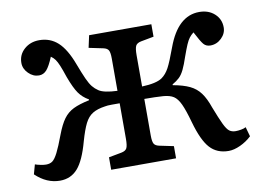

<svg xmlns="http://www.w3.org/2000/svg" viewBox="-63 -614 977 714"><g transform="rotate(-10 426.0 -257.0)"><path d="M110 7Q60 7 18 -33L28 -69Q36 -66 48.5 -63.5Q61 -61 69 -61Q84 -61 93.5 -68Q103 -75 114 -96.5Q125 -118 141 -161Q155 -198 170 -218.5Q185 -239 207.5 -250Q230 -261 268 -269V-272Q245 -285 231 -305Q217 -325 201 -368Q191 -398 184.5 -413.5Q178 -429 172 -437.5Q166 -446 156 -453Q142 -419 130 -405.5Q118 -392 101 -392Q79 -392 61.5 -409.5Q44 -427 44 -449Q44 -480 67 -500.5Q90 -521 124 -521Q165 -521 194 -494.5Q223 -468 245 -409Q259 -372 268.5 -351Q278 -330 287 -319Q296 -308 308 -300Q327 -287 378 -285V-407Q378 -430 373 -438.5Q368 -447 353 -450L300 -461L310 -507H545V-460L497 -451Q481 -448 476 -438.5Q471 -429 471 -403V-285Q525 -287 547 -302Q564 -314 575.5 -335.5Q587 -357 606 -409Q647 -521 728 -521Q763 -521 785.5 -500.5Q808 -480 808 -449Q808 -426 790 -408.5Q772 -391 748 -391Q732 -391 722.5 -402Q713 -413 694 -450Q684 -442 677.5 -433.5Q671 -425 664.5 -410Q658 -395 648 -367Q638 -337 629.5 -319.5Q621 -302 610.5 -292Q600 -282 584 -273V-270Q623 -263 647 -251.5Q671 -240 686.5 -219Q702 -198 714 -163Q731 -119 741.5 -97Q752 -75 761.5 -68Q771 -61 785 -61Q794 -61 805.5 -63Q817 -65 824 -69L834 -33Q815 -15 791 -4Q767 7 747 7Q703 7 676.5 -22Q650 -51 630 -122Q617 -169 606 -192.5Q595 -216 581 -225Q567 -234 542 -236Q528 -237 509.5 -237.5Q491 -238 471 -238V-100Q471 -77 476 -68.5Q481 -60 496 -57L549 -46V0H304V-47L352 -56Q368 -59 373 -68.5Q378 -78 378 -104V-238Q366 -238 348.5 -238Q331 -238 322 -236Q293 -232 275 -221Q257 -210 245.5 -187Q234 -164 222 -122Q203 -52 177 -22.5Q151 7 110 7Z"/></g></svg>

Font: Text Regular
Style: Regular
Weight: 400
Designer: Latin by Veronika Burian and Jose Scaglione. Greek by Irene Vlachou. Cyrillic by Vera Evstafieva.
Foundry: TypeTogether
Version: Version 3.002